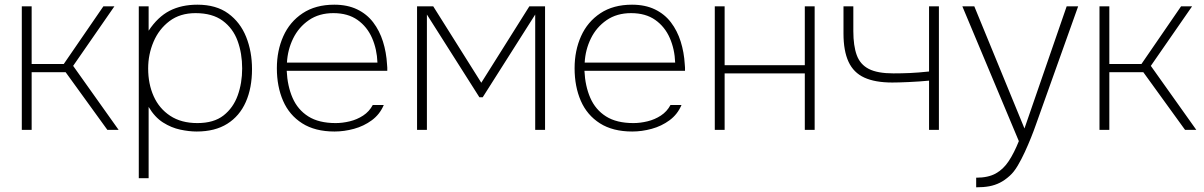

<svg xmlns="http://www.w3.org/2000/svg" viewBox="-20 -554 5136 819"><path d="M73 0V-527H115V-281H252L421 -527H468L292 -273L486 0H438L260 -246H115V0Z M572 206V-527H614V-423Q653 -482 703.5 -508Q754 -534 822 -534Q902 -534 953.5 -496.5Q1005 -459 1030 -396.5Q1055 -334 1055 -259Q1055 -179 1028.5 -119Q1002 -59 949.5 -26Q897 7 819 7Q787 7 749 -1Q711 -9 675.5 -31.5Q640 -54 614 -98V206ZM822 -29Q892 -29 933.5 -61.5Q975 -94 994 -147Q1013 -200 1013 -262Q1013 -326 993.5 -379.5Q974 -433 930 -465.5Q886 -498 814 -498Q748 -498 703 -464Q658 -430 635 -376Q612 -322 612 -262Q612 -196 635.5 -143.5Q659 -91 706 -60Q753 -29 822 -29Z M1407 7Q1324 7 1269 -28Q1214 -63 1187.5 -124Q1161 -185 1161 -263Q1161 -338 1188.5 -399.5Q1216 -461 1271 -497.5Q1326 -534 1406 -534Q1462 -534 1503.5 -514Q1545 -494 1572 -458.5Q1599 -423 1613.5 -377Q1628 -331 1631 -279Q1632 -272 1632 -265.5Q1632 -259 1632 -252H1203Q1206 -187 1228 -136.5Q1250 -86 1295 -57.5Q1340 -29 1412 -29Q1441 -29 1472 -36.5Q1503 -44 1529 -61Q1555 -78 1570 -106H1617Q1600 -66 1566 -41Q1532 -16 1490 -4.5Q1448 7 1407 7ZM1204 -287H1590Q1588 -344 1567 -392Q1546 -440 1505 -469Q1464 -498 1402 -498Q1341 -498 1297.5 -468Q1254 -438 1230.5 -390Q1207 -342 1204 -287Z M1759 0V-527H1828L2033 -201L2238 -527H2305V0H2263V-492L2039 -139H2025L1801 -492V0Z M2677 7Q2594 7 2539 -28Q2484 -63 2457.5 -124Q2431 -185 2431 -263Q2431 -338 2458.5 -399.5Q2486 -461 2541 -497.5Q2596 -534 2676 -534Q2732 -534 2773.5 -514Q2815 -494 2842 -458.5Q2869 -423 2883.5 -377Q2898 -331 2901 -279Q2902 -272 2902 -265.5Q2902 -259 2902 -252H2473Q2476 -187 2498 -136.5Q2520 -86 2565 -57.5Q2610 -29 2682 -29Q2711 -29 2742 -36.5Q2773 -44 2799 -61Q2825 -78 2840 -106H2887Q2870 -66 2836 -41Q2802 -16 2760 -4.5Q2718 7 2677 7ZM2474 -287H2860Q2858 -344 2837 -392Q2816 -440 2775 -469Q2734 -498 2672 -498Q2611 -498 2567.5 -468Q2524 -438 2500.5 -390Q2477 -342 2474 -287Z M3029 0V-527H3071V-276H3413V-527H3455V0H3413V-241H3071V0Z M3943 0V-210Q3901 -206 3856.5 -204Q3812 -202 3786 -202Q3713 -202 3667 -223Q3621 -244 3599.5 -290.5Q3578 -337 3578 -411V-527H3620V-421Q3620 -359 3634.5 -319Q3649 -279 3686 -260Q3723 -241 3791 -241Q3826 -241 3861 -242.5Q3896 -244 3943 -249V-527H3985V0Z M4144 245V204Q4195 204 4227.5 186Q4260 168 4283 133Q4306 98 4326 48L4085 -527H4136L4350 -6L4530 -527H4579L4398 -20Q4390 3 4378 33Q4366 63 4351.5 94.5Q4337 126 4321 153Q4305 180 4287 196Q4266 215 4245 225.5Q4224 236 4200 240.5Q4176 245 4144 245Z M4670 0V-527H4712V-281H4849L5018 -527H5065L4889 -273L5083 0H5035L4857 -246H4712V0Z"/></svg>

Font: Onest Thin
Style: Regular
Weight: 250
Designer: Dmitri Voloshin, Andrey Kudryavtsev
Foundry: Dmitri Voloshin, Andrey Kudryavtsev
Version: Version 1.000;gftools[0.9.33]